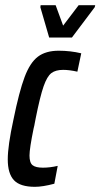

<svg xmlns="http://www.w3.org/2000/svg" viewBox="-20 -714 388 742"><path d="M10 -98Q10 -151 32 -252Q54 -360 75 -416Q96 -472 126.5 -495Q157 -518 207 -518Q252 -518 294 -508L279 -437Q248 -444 224 -444Q195 -444 178.5 -431.5Q162 -419 148.5 -380.5Q135 -342 118 -257Q116 -249 114.5 -239Q113 -229 110 -218Q94 -140 94 -113Q94 -85 106 -75.5Q118 -66 146 -66Q173 -66 203 -73L190 -4Q145 8 115 8Q58 8 34 -17.5Q10 -43 10 -98ZM170 -569 136 -686 137 -694H195L224 -615L284 -694H348L346 -686L258 -569Z"/></svg>

Font: Saira Ultra Condensed SemiBold
Style: Italic
Weight: 600
Width: 1
Italic angle: -12°
Designer: Hector Gatti with collaboration of the Omnibus-Type team
Foundry: Omnibus-Type
Version: Version 1.001; ttfautohint (v1.8)